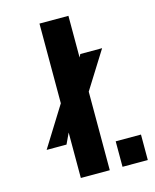

<svg xmlns="http://www.w3.org/2000/svg" viewBox="-119 -881 777 961"><g transform="rotate(-15 269.5 -400.0)"><path d="M179 0V-235.5L153 -180H50L179 -387V-800H329V-584L337 -600H450L329 -407V0ZM395 0V-132H526V0Z"/></g></svg>

Font: Big Shoulders Stencil Text Black
Style: Regular
Weight: 900
Designer: Patric King
Foundry: XO Type Co
Version: Version 1.000